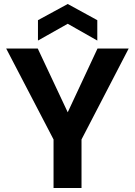

<svg xmlns="http://www.w3.org/2000/svg" viewBox="-20 -941 676 961"><path d="M11 -698 248 -243V0H388V-243L624 -698H468L319 -379L169 -698ZM170 -840V-738L319 -822L467 -738V-840L319 -921Z"/></svg>

Font: Poppins SemiBold
Style: Regular
Weight: 600
Designer: Ninad Kale (Devanagari), Jonny Pinhorn (Latin)
Foundry: Indian Type Foundry
Version: 4.004